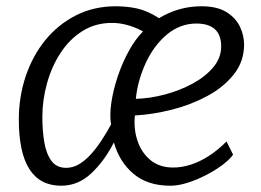

<svg xmlns="http://www.w3.org/2000/svg" viewBox="-20 -584 833 612"><path d="M175 8Q107.5 8 73.8 -44.8Q40 -97.5 40 -203Q40 -275.5 61.8 -340.5Q83.5 -405.5 124.2 -455.8Q165 -506 222 -535Q279 -564 349 -564Q385 -564 417.8 -556.8Q450.5 -549.5 487 -526Q549.5 -564 622 -564Q672.5 -564 702.2 -545.2Q732 -526.5 745 -498.5Q758 -470.5 758 -442Q758 -388.5 725.8 -347.5Q693.5 -306.5 641.2 -278.2Q589 -250 528 -234.5Q467 -219 410 -216Q405.5 -172.5 418.5 -134.5Q431.5 -96.5 460.2 -73.2Q489 -50 532 -50Q559.5 -50 588.2 -59.2Q617 -68.5 645.8 -87Q674.5 -105.5 702 -133L723 -91Q712 -75.5 689 -58.2Q666 -41 637 -26Q608 -11 578 -1.5Q548 8 523 8Q450.5 8 405.5 -30Q360.5 -68 343 -130Q313 -71 271 -31.5Q229 8 175 8ZM191 -49Q211 -49 229.5 -59.2Q248 -69.5 265.8 -88Q283.5 -106.5 300.5 -131.8Q317.5 -157 334 -187Q329 -217 335 -257.5Q341 -298 355.5 -341Q370 -384 390.8 -421.8Q411.5 -459.5 436 -484Q385 -511 337 -511Q284 -511 242.5 -484.8Q201 -458.5 172.8 -415Q144.5 -371.5 129.8 -318.2Q115 -265 115 -211Q115 -167.5 121.2 -130.5Q127.5 -93.5 144 -71.2Q160.5 -49 191 -49ZM413 -269Q457 -270 504.5 -282.5Q552 -295 593 -317Q634 -339 659.5 -369.2Q685 -399.5 685 -436Q685 -473 664.8 -491Q644.5 -509 606 -509Q580 -509 556.5 -500.2Q533 -491.5 512 -474Q469.5 -438 444 -382Q418.5 -326 413 -269Z"/></svg>

Font: Merriweather Sans Variable Regular
Style: Italic
Weight: 300
Italic angle: -8°
Designer: Eben Sorkin
Foundry: Eben Sorkin
Version: Version 2.001